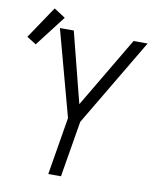

<svg xmlns="http://www.w3.org/2000/svg" viewBox="-103 -898 794 968"><g transform="rotate(10 293.5 -414.0)"><path d="M211 0 260 -295 141 -735H212L304 -374L518 -735H590L324 -287L276 0ZM35 -633 -13 -663 98 -828 156 -790Z"/></g></svg>

Font: Iosevka SS04 Lt Ex Obl
Style: Regular
Weight: 300
Width: 7
Italic angle: -9°
Monospace: yes
Designer: Belleve Invis
Foundry: Belleve Invis
Version: Version 19.0.0; ttfautohint (v1.8.4)